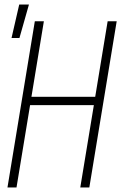

<svg xmlns="http://www.w3.org/2000/svg" viewBox="-20 -829 540 849"><path d="M13 0 134 -735H174L119 -401H401L456 -735H496L375 0H335L395 -364H113L53 0ZM31 -661 65 -809H108L66 -661Z"/></svg>

Font: Iosevka Term Curly Extralight
Style: Italic
Weight: 200
Italic angle: -9°
Designer: Belleve Invis
Foundry: Belleve Invis
Version: Version 32.3.0